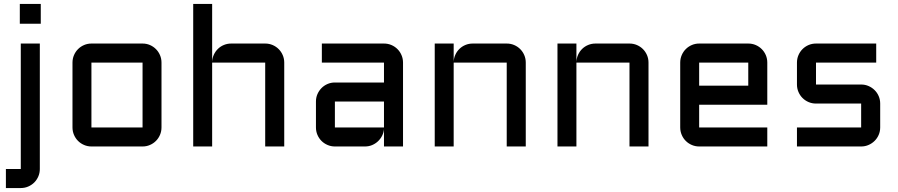

<svg xmlns="http://www.w3.org/2000/svg" viewBox="-20 -740 4537 970"><path d="M85 113.8V-520H181.2V113.8Q181.2 133.8 173.6 151.4Q166 168.9 153.1 181.9Q140.1 194.8 122.6 202.4Q105 210 85 210H9.8V113.8ZM80.1 -720.2H186V-620.1H80.1Z M795.9 -96.2Q795.9 -76.2 788.3 -58.6Q780.8 -41 767.8 -28.1Q754.9 -15.1 737.5 -7.6Q720.2 0 700.2 0H441.9Q422.4 0 404.8 -7.6Q387.2 -15.1 374.3 -28.1Q361.3 -41 353.8 -58.6Q346.2 -76.2 346.2 -96.2V-423.8Q346.2 -443.8 353.8 -461.4Q361.3 -479 374.3 -491.9Q387.2 -504.9 404.8 -512.5Q422.4 -520 441.9 -520H700.2Q720.2 -520 737.5 -512.5Q754.9 -504.9 767.8 -491.9Q780.8 -479 788.3 -461.4Q795.9 -443.8 795.9 -423.8ZM441.9 -423.8V-96.2H700.2V-423.8Z M1416 0H1319.8V-423.8H1051.8V0H956.1V-720.2H1051.8V-428.2Q1052.7 -447.3 1060.5 -464.1Q1068.4 -481 1081.3 -493.4Q1094.2 -505.9 1111.3 -512.9Q1128.4 -520 1147.9 -520H1319.8Q1339.8 -520 1357.4 -512.5Q1375 -504.9 1387.9 -491.9Q1400.9 -479 1408.4 -461.4Q1416 -443.8 1416 -423.8Z M1576.2 -227.1Q1576.2 -247.1 1583.7 -264.4Q1591.3 -281.7 1604.2 -294.9Q1617.2 -308.1 1634.8 -315.7Q1652.3 -323.2 1671.9 -323.2H1919.9V-423.8H1606V-520H1919.9Q1939.9 -520 1957.5 -512.5Q1975.1 -504.9 1988 -491.9Q2001 -479 2008.5 -461.4Q2016.1 -443.8 2016.1 -423.8V0H1919.9V-87.9Q1918.5 -69.8 1910.2 -53.7Q1901.9 -37.6 1888.9 -25.6Q1876 -13.7 1859.4 -6.8Q1842.8 0 1824.2 0H1671.9Q1652.3 0 1634.8 -7.6Q1617.2 -15.1 1604.2 -28.1Q1591.3 -41 1583.7 -58.6Q1576.2 -76.2 1576.2 -96.2ZM1671.9 -96.2H1919.9V-227.1H1671.9Z M2636.2 0H2540V-423.8H2272V0H2176.3V-520H2272V-428.2Q2272.9 -447.3 2280.8 -464.1Q2288.6 -481 2301.5 -493.4Q2314.5 -505.9 2331.5 -512.9Q2348.6 -520 2368.2 -520H2540Q2560.1 -520 2577.6 -512.5Q2595.2 -504.9 2608.2 -491.9Q2621.1 -479 2628.7 -461.4Q2636.2 -443.8 2636.2 -423.8Z M3256.3 0H3160.2V-423.8H2892.1V0H2796.4V-520H2892.1V-428.2Q2893.1 -447.3 2900.9 -464.1Q2908.7 -481 2921.6 -493.4Q2934.6 -505.9 2951.7 -512.9Q2968.8 -520 2988.3 -520H3160.2Q3180.2 -520 3197.8 -512.5Q3215.3 -504.9 3228.3 -491.9Q3241.2 -479 3248.8 -461.4Q3256.3 -443.8 3256.3 -423.8Z M3856.4 -210.9H3512.2V-96.2H3856.4V0H3512.2Q3492.7 0 3475.1 -7.6Q3457.5 -15.1 3444.6 -28.1Q3431.6 -41 3424.1 -58.6Q3416.5 -76.2 3416.5 -96.2V-423.8Q3416.5 -443.8 3424.1 -461.4Q3431.6 -479 3444.6 -491.9Q3457.5 -504.9 3475.1 -512.5Q3492.7 -520 3512.2 -520H3760.3Q3780.3 -520 3797.9 -512.5Q3815.4 -504.9 3828.4 -491.9Q3841.3 -479 3848.9 -461.4Q3856.4 -443.8 3856.4 -423.8ZM3512.2 -423.8V-307.1H3760.3V-423.8Z M4330.6 -96.2V-216.8H4102.5Q4082.5 -216.8 4064.9 -224.4Q4047.4 -231.9 4034.4 -244.9Q4021.5 -257.8 4013.9 -275.4Q4006.3 -293 4006.3 -313V-423.8Q4006.3 -443.8 4013.9 -461.4Q4021.5 -479 4034.4 -491.9Q4047.4 -504.9 4064.9 -512.5Q4082.5 -520 4102.5 -520H4406.7V-423.8H4102.5V-313H4330.6Q4350.6 -313 4367.9 -305.4Q4385.3 -297.9 4398.4 -284.9Q4411.6 -272 4419.2 -254.4Q4426.8 -236.8 4426.8 -216.8V-96.2Q4426.8 -76.2 4419.2 -58.6Q4411.6 -41 4398.4 -28.1Q4385.3 -15.1 4367.9 -7.6Q4350.6 0 4330.6 0H4006.3V-96.2Z"/></svg>

Font: Aldrich
Style: Regular
Weight: 400
Designer: Matthew Desmond
Foundry: Matthew Desmond
Version: Version 1.001 2011